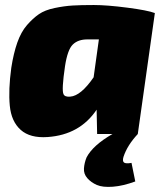

<svg xmlns="http://www.w3.org/2000/svg" viewBox="-20 -534 653 765"><path d="M597 -482 529 0Q487 45 472 91Q467 108 474 113.5Q481 119 504 115L519 189Q470 207 429.5 210Q389 213 366 203Q343 193 328 176Q313 159 314.5 137Q316 115 325 93Q350 45 428 0H367L365 -97Q298 3 170 12Q100 17 62.5 -16.5Q25 -50 19 -113Q13 -176 25 -264Q34 -322 49 -364.5Q64 -407 87.5 -434Q111 -461 135 -477.5Q159 -494 197.5 -502Q236 -510 269 -512Q302 -514 354 -514Q406 -514 487 -503.5Q568 -493 597 -482ZM374 -377H328Q291 -377 270 -356.5Q249 -336 239 -270Q225 -175 233 -159Q238 -147 260 -149Q302 -152 353 -226Z"/></svg>

Font: Exo 2.0 Black
Style: Italic
Weight: 900
Italic angle: -8°
Designer: Natanael Gama
Version: Version 1.001;PS 001.001;hotconv 1.0.70;makeotf.lib2.5.58329